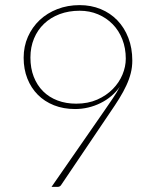

<svg xmlns="http://www.w3.org/2000/svg" viewBox="-20 -731 620 751"><path d="M278 -325.5Q324.5 -325.5 360.5 -341.5Q396.5 -357.5 421.2 -382.8Q446 -408 459 -439.2Q472 -470.5 472 -501.5Q472 -542.5 458.5 -577Q445 -611.5 420.8 -636.2Q396.5 -661 363.5 -675Q330.5 -689 291.5 -689Q249 -689 213.5 -675.8Q178 -662.5 152.5 -638.2Q127 -614 113 -580.2Q99 -546.5 99 -506Q99 -464 112 -430.8Q125 -397.5 148.5 -374Q172 -350.5 205 -338Q238 -325.5 278 -325.5ZM386.5 -295.5Q405.5 -323.5 421.2 -346.2Q437 -369 448.5 -391.5Q434 -371 415 -355Q396 -339 373.2 -327.8Q350.5 -316.5 325.2 -310.5Q300 -304.5 273.5 -304.5Q228.5 -304.5 191.2 -319.2Q154 -334 127.8 -360.5Q101.5 -387 87 -423.8Q72.5 -460.5 72.5 -505Q72.5 -549.5 89.2 -587.2Q106 -625 135.2 -652.5Q164.5 -680 204.5 -695.5Q244.5 -711 291.5 -711Q336 -711 373.8 -695.5Q411.5 -680 439 -651.5Q466.5 -623 482 -583Q497.5 -543 497.5 -494Q497.5 -468.5 491.5 -444.8Q485.5 -421 474.2 -396.8Q463 -372.5 446.8 -346.2Q430.5 -320 409.5 -289.5L218.5 -6.5Q214 0 205 0H181.5Z"/></svg>

Font: Lato 2
Style: Regular
Weight: 200
Designer: Lukasz Dziedzic with Adam Twardoch and Botio Nikoltchev
Foundry: tyPoland Lukasz Dziedzic
Version: Version 2.015; 2015-08-06; http://www.latofonts.com/